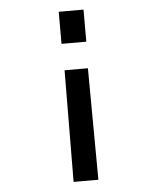

<svg xmlns="http://www.w3.org/2000/svg" viewBox="-51 -542 632 787"><g transform="rotate(-5 265.0 -149.0)"><path d="M322 -499H220V-367H322ZM319 -258H223L220 201H322Z"/></g></svg>

Font: TitilliumText22L
Style: 600 wt
Weight: 600
Designer: Campivisivi
Foundry: Campivisivi
Version: 1.000